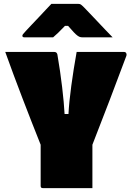

<svg xmlns="http://www.w3.org/2000/svg" viewBox="-20 -967 690 987"><path d="M455 0H200Q189 0 189 -11V-223Q143 -338 96 -460.5Q49 -583 7 -700H259Q272 -700 275 -687Q290 -599 299.5 -518.5Q309 -438 312 -381H332Q335 -441 346.5 -526Q358 -611 374 -700H617Q625 -700 628.5 -694.5Q632 -689 630 -681Q589 -571 544 -453Q499 -335 455 -223ZM244 -947H383Q391 -947 396 -943.5Q401 -940 413 -928Q420 -921 437 -903Q454 -885 475.5 -862.5Q497 -840 519 -816.5Q541 -793 559 -775H407Q396 -775 390.5 -777Q385 -779 378 -784Q371 -789 360 -800.5Q349 -812 330 -834H314Q293 -812 279.5 -799Q266 -786 253 -775H106Q95 -775 95 -783Q95 -787 98 -791Q101 -795 113 -808Q124 -820 142 -839Q160 -858 180 -879Q200 -900 217 -918.5Q234 -937 244 -947Z"/></svg>

Font: Recursive Sn Lnr St XBk
Style: Regular
Weight: 1000
Version: Version 1.079;hotconv 1.0.112;makeotfexe 2.5.65598; ttfautoh